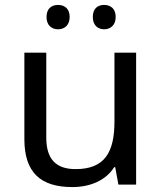

<svg xmlns="http://www.w3.org/2000/svg" viewBox="-20 -750 658 780"><path d="M169 -681C169 -647 190 -631 216 -631C241 -631 263 -647 263 -681C263 -716 241 -730 216 -730C190 -730 169 -716 169 -681ZM357 -681C357 -647 378 -631 403 -631C428 -631 450 -647 450 -681C450 -716 428 -730 403 -730C378 -730 357 -716 357 -681ZM533 -536H445V-257C445 -132 406 -63 287 -63C206 -63 168 -105 168 -191V-536H79V-185C79 -49 145 10 274 10C343 10 409 -15 444 -71H448L461 0H533Z"/></svg>

Font: Noto Sans Sunuwar
Style: Regular
Weight: 400
Designer: Anshuman Pandey
Foundry: Jamra Patel LLC
Version: Version 1.000